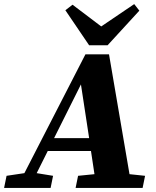

<svg xmlns="http://www.w3.org/2000/svg" viewBox="-49 -917 762 937"><path d="M-29 0H198L210 -59L130 -72L184 -180H395L412 -67L332 -59L320 0H647L659 -59L583 -67L483 -652H368L70 -72L-17 -59ZM215 -243 346 -505 386 -243ZM305 -894 270 -867 386 -696H476L631 -865L606 -897L445 -788Z"/></svg>

Font: Source Serif Pro Black
Style: Italic
Weight: 900
Italic angle: -12°
Designer: Frank Grießhammer
Foundry: Adobe Systems Incorporated
Version: Version 3.001;hotconv 1.0.111;makeotfexe 2.5.65597